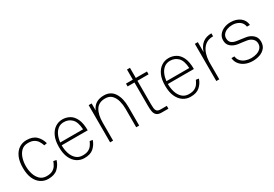

<svg xmlns="http://www.w3.org/2000/svg" viewBox="28 -1430 3186 2236"><g transform="rotate(-30 1621.0 -312.5)"><path d="M248 10Q194 10 149.5 -19Q105 -48 79 -105.5Q53 -163 53 -249Q53 -337 79 -394.5Q105 -452 149.5 -481Q194 -510 248 -510Q331 -510 376 -468.5Q421 -427 439 -360L401 -353Q390 -386 373 -412.5Q356 -439 326.5 -455.5Q297 -472 248 -472Q193 -472 159 -439.5Q125 -407 109 -356Q93 -305 93 -249Q93 -194 109 -143.5Q125 -93 159 -60.5Q193 -28 248 -28Q299 -28 328.5 -45Q358 -62 374 -88Q390 -114 400 -142L439 -134Q421 -73 376 -31.5Q331 10 248 10Z M883 -132 921 -126Q902 -68 857.5 -28.5Q813 11 732 10Q679 10 635 -19Q591 -48 564.5 -105.5Q538 -163 538 -250Q538 -337 564.5 -394.5Q591 -452 635 -481Q679 -510 732 -510Q783 -510 827 -486Q871 -462 898.5 -405.5Q926 -349 926 -252H576V-250Q576 -194 592 -143Q608 -92 643 -59.5Q678 -27 732 -27Q781 -27 810 -42.5Q839 -58 855.5 -82Q872 -106 883 -132ZM732 -474Q684 -474 651.5 -448Q619 -422 601 -380Q583 -338 578 -289H885Q879 -390 836.5 -432Q794 -474 732 -474Z M1082 0V-500H1122V-405Q1144 -459 1186.5 -484.5Q1229 -510 1290 -510Q1381 -510 1427 -439Q1473 -368 1473 -249V0H1433V-249Q1433 -304 1419.5 -355Q1406 -406 1374 -439Q1342 -472 1286 -472Q1199 -472 1160.5 -410.5Q1122 -349 1122 -238V0Z M1584 -500H1676V-636H1716V-500H1866V-462H1716V-143Q1716 -116 1718.5 -92Q1721 -68 1735 -53Q1749 -38 1784 -38H1866V0H1776Q1731 0 1709.5 -19Q1688 -38 1682 -70.5Q1676 -103 1676 -144V-462H1584Z M2311 -132 2349 -126Q2330 -68 2285.5 -28.5Q2241 11 2160 10Q2107 10 2063 -19Q2019 -48 1992.5 -105.5Q1966 -163 1966 -250Q1966 -337 1992.5 -394.5Q2019 -452 2063 -481Q2107 -510 2160 -510Q2211 -510 2255 -486Q2299 -462 2326.5 -405.5Q2354 -349 2354 -252H2004V-250Q2004 -194 2020 -143Q2036 -92 2071 -59.5Q2106 -27 2160 -27Q2209 -27 2238 -42.5Q2267 -58 2283.5 -82Q2300 -106 2311 -132ZM2160 -474Q2112 -474 2079.5 -448Q2047 -422 2029 -380Q2011 -338 2006 -289H2313Q2307 -390 2264.5 -432Q2222 -474 2160 -474Z M2510 0V-500H2550V-365Q2595 -510 2738 -510V-470Q2651 -470 2603.5 -409.5Q2556 -349 2550 -238V0Z M2998 11Q2943 11 2898.5 -8Q2854 -27 2826.5 -62Q2799 -97 2796 -143H2836Q2840 -105 2863.5 -79Q2887 -53 2922.5 -40Q2958 -27 2998 -27Q3038 -27 3073 -38.5Q3108 -50 3130 -74Q3152 -98 3152 -135Q3152 -173 3124 -199Q3096 -225 3050 -231Q3024 -235 2998 -238.5Q2972 -242 2945 -245Q2889 -253 2852 -284Q2815 -315 2815 -369Q2815 -413 2839.5 -444.5Q2864 -476 2904.5 -493.5Q2945 -511 2994 -511Q3068 -511 3119 -474Q3170 -437 3176 -370H3136Q3128 -421 3088.5 -447Q3049 -473 2994 -473Q2957 -473 2926 -461Q2895 -449 2876 -427Q2857 -405 2857 -373Q2857 -332 2882 -311Q2907 -290 2956 -284Q2975 -281 3006 -277Q3037 -273 3062 -269Q3114 -262 3153 -228.5Q3192 -195 3192 -139Q3192 -87 3165 -54Q3138 -21 3094 -5Q3050 11 2998 11Z"/></g></svg>

Font: Haskoy ExtraLight
Style: Regular
Weight: 200
Designer: Ertekin Erdin
Foundry: Ertekin Erdin
Version: Version 2.000; ttfautohint (v1.8.4.7-5d5b)